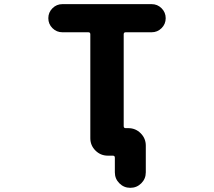

<svg xmlns="http://www.w3.org/2000/svg" viewBox="-20 -775 1040 933"><path d="M538.1 62.5V-8.8Q538.1 -18.6 528.3 -18.6H503.9Q468.8 -18.6 443.8 -43.5Q418.9 -68.4 418.9 -103.5V-608.4Q418.9 -618.2 409.2 -618.2H283.2Q254.9 -618.2 234.9 -638.2Q214.8 -658.2 214.8 -686.5Q214.8 -714.8 234.9 -734.9Q254.9 -754.9 283.2 -754.9H716.8Q745.1 -754.9 765.1 -734.9Q785.2 -714.8 785.2 -686.5Q785.2 -658.2 765.1 -638.2Q745.1 -618.2 716.8 -618.2H590.8Q581.1 -618.2 581.1 -608.4V-162.1Q581.1 -152.3 590.8 -152.3H603.5Q638.7 -152.3 663.6 -127.4Q688.5 -102.5 688.5 -67.4V62.5Q688.5 93.8 666.5 115.7Q644.5 137.7 613.3 137.7Q582 137.7 560.1 115.7Q538.1 93.8 538.1 62.5Z"/></svg>

Font: Rounded-X Mgen+ 2m bold
Style: Bold
Weight: 700
Designer: [Source Han Sans]
Ryoko NISHIZUKA  (kana & ideographs); Paul D. Hunt (Latin, Greek & Cyrillic); Wenlong ZHANG  (bopomofo
Version: Version 1.059.20150602